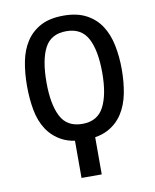

<svg xmlns="http://www.w3.org/2000/svg" viewBox="-79 -598 659 814"><g transform="rotate(-10 250.0 -191.5)"><path d="M206 154V-6Q174 -11 150 -24Q111 -45 87.5 -81Q64 -117 55 -165.5Q46 -214 46 -270Q46 -326 55.5 -374.5Q65 -423 88.5 -459Q112 -495 151 -516Q190 -537 250 -537Q308 -537 347.5 -516Q387 -495 410.5 -459Q434 -423 444 -374Q454 -325 454 -270Q454 -215 444.5 -166.5Q435 -118 411.5 -81.5Q388 -45 349 -24Q325 -11 293 -6V154ZM250 -71Q315 -71 342.5 -123.5Q370 -176 370 -270Q370 -366 342.5 -418Q315 -470 250 -470Q184 -470 157 -418.5Q130 -367 130 -270Q130 -176 157 -123.5Q184 -71 250 -71Z"/></g></svg>

Font: D2Coding ligature
Style: Regular
Weight: 400
Monospace: yes
Designer: Yong-Rak Park; Jeong-Hwan Yoon; Sang-Min Lee;
Foundry: NHN Corporation
Version: Version 1.3.2; Build 20180524